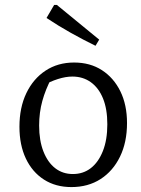

<svg xmlns="http://www.w3.org/2000/svg" viewBox="-20 -751 574 780"><path d="M270 9Q206 9 158.5 -21.5Q111 -52 85 -107Q59 -162 59 -236Q59 -314 87 -372.5Q115 -431 165 -464Q215 -497 281 -497Q346 -497 394 -466Q442 -435 469 -380Q496 -325 496 -251Q496 -173 467.5 -114.5Q439 -56 388.5 -23.5Q338 9 270 9ZM276 -44Q318 -44 349 -68Q380 -92 398 -137.5Q416 -183 416 -246Q416 -308 398.5 -351Q381 -394 349 -417Q317 -440 274 -440Q247 -440 215.5 -430Q184 -420 146 -400L189 -433Q165 -388 152 -341Q139 -294 139 -241Q139 -180 156.5 -135.5Q174 -91 204.5 -67.5Q235 -44 276 -44ZM368 -565Q317 -590 267 -618Q217 -646 169 -678L200 -731H211L383 -590Z"/></svg>

Font: Piazzolla Thin
Style: Regular
Weight: 400
Version: Version 2.001